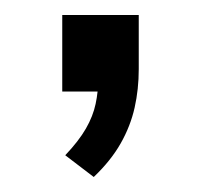

<svg xmlns="http://www.w3.org/2000/svg" viewBox="-20 -122 268 256"><path d="M105 114 67 85Q85 66 94.5 49.5Q104 33 107.5 16.5Q111 0 111 -17L129 0H63V-102H165V-30Q165 -3 159.5 21.5Q154 46 141 69Q128 92 105 114Z"/></svg>

Font: NunitoSans1
Style: Book
Weight: 400
Designer: Vernon Adams
Foundry: Vernon Adams
Version: Version 3.101;gftools[0.9.27]